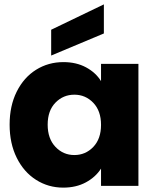

<svg xmlns="http://www.w3.org/2000/svg" viewBox="-20 -850 700 878"><path d="M270 -566Q329 -566 373.5 -542Q418 -518 442 -479V-558H613V0H442V-79Q417 -40 372.5 -16Q328 8 269 8Q201 8 145 -27.5Q89 -63 56.5 -128.5Q24 -194 24 -280Q24 -366 56.5 -431Q89 -496 145 -531Q201 -566 270 -566ZM320 -417Q269 -417 233.5 -380.5Q198 -344 198 -280Q198 -216 233.5 -178.5Q269 -141 320 -141Q371 -141 406.5 -178Q442 -215 442 -279Q442 -343 406.5 -380Q371 -417 320 -417ZM455 -697 214 -596V-714L455 -830Z"/></svg>

Font: Poppins A&M
Style: Bold-A&M
Weight: 700
Designer: Ninad Kale (Devanagari), Jonny Pinhorn (Latin)
Foundry: Indian Type Foundry
Version: 4.004